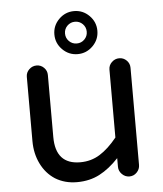

<svg xmlns="http://www.w3.org/2000/svg" viewBox="-52 -769 700 825"><g transform="rotate(-5 297.5 -356.5)"><path d="M205.1 -629.9Q205.1 -668 232.4 -695.3Q259.8 -722.7 297.9 -722.7Q335.9 -722.7 363.3 -695.3Q390.6 -668 390.6 -629.9Q390.6 -591.8 363.3 -564.5Q335.9 -537.1 297.9 -537.1Q259.8 -537.1 232.4 -564.5Q205.1 -591.8 205.1 -629.9ZM344.7 -629.9Q344.7 -649.4 331.1 -663.1Q317.4 -676.8 297.9 -676.8Q278.3 -676.8 264.6 -663.1Q251 -649.4 251 -629.9Q251 -610.4 264.6 -596.7Q278.3 -583 297.9 -583Q317.4 -583 331.1 -596.7Q344.7 -610.4 344.7 -629.9ZM153.3 -14.6Q114.3 -40 92.8 -84Q71.3 -127.9 71.3 -181.6V-459Q71.3 -477.5 85 -490.7Q98.6 -503.9 117.2 -503.9Q135.7 -503.9 148.9 -490.7Q162.1 -477.5 162.1 -459V-191.4Q162.1 -73.2 268.6 -73.2Q315.4 -73.2 353 -96.7Q390.6 -120.1 427.7 -166V-459Q427.7 -477.5 441.4 -490.7Q455.1 -503.9 473.6 -503.9Q492.2 -503.9 505.4 -490.7Q518.6 -477.5 518.6 -459V-40Q518.6 -21.5 505.4 -7.8Q492.2 5.9 473.6 5.9Q455.1 5.9 441.4 -7.8Q427.7 -21.5 427.7 -40V-77.1Q387.7 -34.2 344.7 -11.7Q301.8 10.7 247.1 10.7Q194.3 10.7 153.3 -14.6Z"/></g></svg>

Font: FakePearl
Style: Regular
Weight: 400
Version: Version 1.2